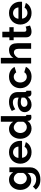

<svg xmlns="http://www.w3.org/2000/svg" viewBox="1796 -2566 993 4625"><g transform="rotate(-90 2292.5 -253.5)"><path d="M266 3Q213 3 170 -18Q127 -39 95.5 -75.5Q64 -112 47 -160Q30 -208 30 -262Q30 -319 48 -368Q66 -417 98 -454Q130 -491 175 -512Q220 -533 274 -533Q335 -533 381 -505.5Q427 -478 457 -432V-524H574V-25Q574 33 552 79Q530 125 491.5 157Q453 189 399.5 206Q346 223 283 223Q197 223 138.5 194.5Q80 166 38 114L111 43Q141 80 186.5 101Q232 122 283 122Q314 122 342.5 113.5Q371 105 393 87Q415 69 427.5 41Q440 13 440 -25V-91Q414 -46 367 -21.5Q320 3 266 3ZM311 -104Q333 -104 353 -111Q373 -118 390 -130Q407 -142 420 -158Q433 -174 440 -192V-317Q422 -363 383.5 -391Q345 -419 303 -419Q272 -419 247 -405.5Q222 -392 204 -369.5Q186 -347 176.5 -318Q167 -289 167 -258Q167 -226 178 -198Q189 -170 208.5 -149Q228 -128 254 -116Q280 -104 311 -104Z M938 10Q875 10 824 -11.5Q773 -33 737 -70Q701 -107 681.5 -156Q662 -205 662 -259Q662 -315 681 -364.5Q700 -414 736 -451.5Q772 -489 823.5 -511Q875 -533 939 -533Q1003 -533 1053.5 -511Q1104 -489 1139.5 -452Q1175 -415 1193.5 -366Q1212 -317 1212 -264Q1212 -251 1211.5 -239Q1211 -227 1209 -219H804Q807 -188 819 -164Q831 -140 850 -123Q869 -106 893 -97Q917 -88 943 -88Q983 -88 1018.5 -107.5Q1054 -127 1067 -159L1182 -127Q1153 -67 1089.5 -28.5Q1026 10 938 10ZM1074 -306Q1069 -365 1030.5 -400.5Q992 -436 937 -436Q910 -436 886.5 -426.5Q863 -417 845 -400Q827 -383 815.5 -359Q804 -335 802 -306Z M1511 10Q1457 10 1411 -11Q1365 -32 1332 -69Q1299 -106 1280.5 -155.5Q1262 -205 1262 -262Q1262 -319 1279.5 -368Q1297 -417 1328 -454Q1359 -491 1402 -512Q1445 -533 1496 -533Q1554 -533 1600.5 -505Q1647 -477 1673 -432V-730H1807V-154Q1807 -133 1814 -124Q1821 -115 1838 -114V0Q1803 7 1781 7Q1745 7 1722 -11Q1699 -29 1696 -58L1693 -91Q1664 -41 1614.5 -15.5Q1565 10 1511 10ZM1546 -104Q1565 -104 1585 -110.5Q1605 -117 1622 -129Q1639 -141 1652.5 -157Q1666 -173 1673 -192V-317Q1665 -339 1650.5 -357.5Q1636 -376 1617.5 -389.5Q1599 -403 1578.5 -411Q1558 -419 1538 -419Q1508 -419 1482.5 -406Q1457 -393 1439 -370.5Q1421 -348 1411 -319Q1401 -290 1401 -259Q1401 -226 1412 -198Q1423 -170 1442 -149Q1461 -128 1487.5 -116Q1514 -104 1546 -104Z M2082 10Q2044 10 2011 -2.5Q1978 -15 1954 -37.5Q1930 -60 1916.5 -90Q1903 -120 1903 -156Q1903 -193 1919.5 -224.5Q1936 -256 1965.5 -278Q1995 -300 2036 -312.5Q2077 -325 2126 -325Q2161 -325 2194.5 -319Q2228 -313 2254 -302V-332Q2254 -384 2224.5 -412Q2195 -440 2137 -440Q2095 -440 2055 -425Q2015 -410 1973 -381L1932 -466Q2033 -533 2150 -533Q2263 -533 2325.5 -477.5Q2388 -422 2388 -317V-154Q2388 -133 2395.5 -124Q2403 -115 2420 -114V0Q2386 7 2361 7Q2323 7 2302.5 -10Q2282 -27 2277 -55L2274 -84Q2239 -38 2189 -14Q2139 10 2082 10ZM2120 -88Q2154 -88 2184.5 -100Q2215 -112 2232 -132Q2254 -149 2254 -170V-230Q2230 -239 2202 -244.5Q2174 -250 2148 -250Q2096 -250 2063 -226.5Q2030 -203 2030 -167Q2030 -133 2056 -110.5Q2082 -88 2120 -88Z M2480 -262Q2480 -317 2499 -366Q2518 -415 2554 -452Q2590 -489 2641 -511Q2692 -533 2756 -533Q2842 -533 2902.5 -496Q2963 -459 2993 -399L2862 -359Q2845 -388 2817 -403.5Q2789 -419 2755 -419Q2726 -419 2701 -407.5Q2676 -396 2657.5 -375.5Q2639 -355 2628.5 -326Q2618 -297 2618 -262Q2618 -227 2629 -198Q2640 -169 2658.5 -148Q2677 -127 2702 -115.5Q2727 -104 2755 -104Q2791 -104 2821.5 -122Q2852 -140 2864 -166L2995 -126Q2968 -66 2906 -28Q2844 10 2757 10Q2693 10 2642 -12Q2591 -34 2555 -71.5Q2519 -109 2499.5 -158.5Q2480 -208 2480 -262Z M3564 0H3430V-294Q3430 -356 3407 -385.5Q3384 -415 3342 -415Q3324 -415 3304 -407Q3284 -399 3266 -384.5Q3248 -370 3233 -350Q3218 -330 3211 -306V0H3077V-730H3211V-427Q3240 -478 3289.5 -505.5Q3339 -533 3399 -533Q3450 -533 3482 -515.5Q3514 -498 3532 -469Q3550 -440 3557 -403Q3564 -366 3564 -327Z M3990 -27Q3963 -15 3924 -3Q3885 9 3842 9Q3814 9 3789.5 2Q3765 -5 3746.5 -20.5Q3728 -36 3717 -60.5Q3706 -85 3706 -120V-421H3637V-524H3706V-694H3840V-524H3950V-421H3840V-165Q3840 -137 3854.5 -125.5Q3869 -114 3890 -114Q3911 -114 3931 -121Q3951 -128 3963 -133Z M4290 10Q4227 10 4176 -11.5Q4125 -33 4089 -70Q4053 -107 4033.5 -156Q4014 -205 4014 -259Q4014 -315 4033 -364.5Q4052 -414 4088 -451.5Q4124 -489 4175.5 -511Q4227 -533 4291 -533Q4355 -533 4405.5 -511Q4456 -489 4491.5 -452Q4527 -415 4545.5 -366Q4564 -317 4564 -264Q4564 -251 4563.5 -239Q4563 -227 4561 -219H4156Q4159 -188 4171 -164Q4183 -140 4202 -123Q4221 -106 4245 -97Q4269 -88 4295 -88Q4335 -88 4370.5 -107.5Q4406 -127 4419 -159L4534 -127Q4505 -67 4441.5 -28.5Q4378 10 4290 10ZM4426 -306Q4421 -365 4382.5 -400.5Q4344 -436 4289 -436Q4262 -436 4238.5 -426.5Q4215 -417 4197 -400Q4179 -383 4167.5 -359Q4156 -335 4154 -306Z"/></g></svg>

Font: PTCRaleway
Style: Bold
Weight: 700
Designer: Matt McInerney, Pablo Impallari, Rodrigo Fuenzalida
Foundry: Matt McInerney, Pablo Impallari, Rodrigo Fuenzalida
Version: Version 3.000g; ttfautohint (v1.5) -l 8 -r 28 -G 28 -x 14 -D